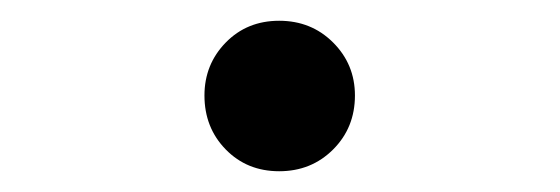

<svg xmlns="http://www.w3.org/2000/svg" viewBox="-20 -443 540 185"><path d="M249 -423Q280 -423 301 -402Q322 -381 322 -351Q322 -320 301 -299Q280 -278 249 -278Q218 -278 197.5 -299Q177 -320 177 -351Q177 -381 197.5 -402Q218 -423 249 -423Z"/></svg>

Font: D2Coding ligature
Style: Bold
Weight: 700
Monospace: yes
Designer: Yong-Rak Park; Jeong-Hwan Yoon; Sang-Min Lee;
Foundry: NHN Corporation
Version: Version 1.3.2; Build 20180524